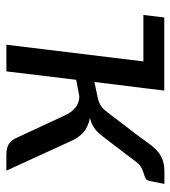

<svg xmlns="http://www.w3.org/2000/svg" viewBox="14 -562 547 616"><g transform="rotate(90 288.0 -253.5)"><path d="M569.5 -507 560.5 -461Q558.5 -450 552.2 -446.8Q546 -443.5 537.2 -441Q528.5 -438.5 518.2 -433.5Q508 -428.5 497.5 -414.5L423 -316.5Q415.5 -306.5 408.5 -298.5Q401.5 -290.5 394 -284.8Q386.5 -279 377.8 -274.8Q369 -270.5 358 -268Q386.5 -262.5 404.2 -247Q422 -231.5 434 -203L527 0H476.5Q453.5 0 441.8 -7.8Q430 -15.5 423 -30L349 -189Q340.5 -208.5 325 -221.2Q309.5 -234 288.5 -234L235.5 -224L208.5 0H123L176.5 -439.5H27.5L35.5 -506.5H270L262 -439.5L242.5 -282.5L286 -291.5Q296 -293.5 303.5 -296Q311 -298.5 317.2 -302.2Q323.5 -306 329 -311.5Q334.5 -317 340 -324.5L416 -424Q431.5 -446 443.5 -461.8Q455.5 -477.5 468 -487.5Q480.5 -497.5 495.5 -502.2Q510.5 -507 532 -507Z"/></g></svg>

Font: Lato 2
Style: Italic
Weight: 400
Italic angle: -7°
Designer: Lukasz Dziedzic with Adam Twardoch and Botio Nikoltchev
Foundry: tyPoland Lukasz Dziedzic
Version: Version 2.015; 2015-08-06; http://www.latofonts.com/